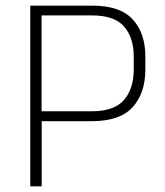

<svg xmlns="http://www.w3.org/2000/svg" viewBox="-20 -659 584 679"><path d="M111.5 -230.5V-265.5H304.5Q384 -265.5 418.5 -305.5Q453 -345.5 453 -414V-458Q453 -526 418.8 -565.2Q384.5 -604.5 305.5 -604.5H111V-639H307Q405 -639 449.5 -590.2Q494 -541.5 494 -459.5V-412.5Q494 -330 449.2 -280.2Q404.5 -230.5 305.5 -230.5ZM87 0V-639H127V-255.5L127.5 -237.5V0Z"/></svg>

Font: Anek Bangla ExtraLight
Style: Regular
Weight: 250
Designer: Sulekha Rajkumar (Bangla), Yesha Goshar (Latin)
Foundry: Ek Type
Version: Version 1.003